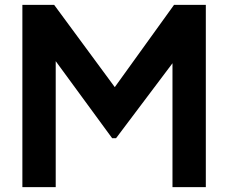

<svg xmlns="http://www.w3.org/2000/svg" viewBox="-20 -765 933 785"><path d="M71.5 -745H201.5L480.8 -366H418.5L691.5 -745H821.5V0H685.2V-589.8L738.2 -576.8L454.5 -200H438.5L162.5 -576.8L207.8 -589.8V0H71.5Z"/></svg>

Font: Trafiko Sans Variable
Style: Regular
Weight: 400
Designer: Gumpita Rahayu / Trafiko
Foundry: Tokotype / Trafiko
Version: Version 0.001;FEAKit 1.0